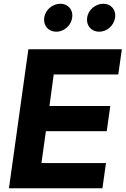

<svg xmlns="http://www.w3.org/2000/svg" viewBox="-20 -1009 673 1029"><path d="M28 0H529L548 -135H202L226 -306H552L571 -441H245L268 -610H614L633 -745H132ZM217 -915C211 -872 239 -839 282 -839C323 -839 361 -872 367 -915C373 -956 345 -989 304 -989C261 -989 223 -956 217 -915ZM447 -915C441 -872 469 -839 512 -839C553 -839 591 -872 597 -915C603 -956 575 -989 534 -989C491 -989 453 -956 447 -915Z"/></svg>

Font: Mluvka ExtraBold
Style: Italic
Weight: 800
Italic angle: -8°
Designer: Modified by Jiří Krblich, Original typeface by Gumpita Rahayu
Foundry: Gumpita Rahayu & Jiří Krblich
Version: Version 2.000;Glyphs 3.1.1 (3134)